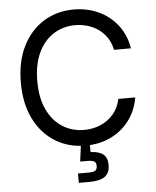

<svg xmlns="http://www.w3.org/2000/svg" viewBox="-62 -789 853 1050"><g transform="rotate(-5 365.0 -263.5)"><path d="M382.3 9.8Q289.1 9.8 216.1 -35.4Q143.1 -80.6 101.3 -164.3Q59.6 -248 59.6 -363.3Q59.6 -479 101.3 -562.7Q143.1 -646.5 216.1 -691.9Q289.1 -737.3 382.3 -737.3Q456.1 -737.3 517.8 -708.7Q579.6 -680.2 621.3 -627Q663.1 -573.7 675.8 -498.5H583Q572.8 -548.3 543.2 -582.5Q513.7 -616.7 471.7 -634Q429.7 -651.4 382.3 -651.4Q316.9 -651.4 264.2 -618.2Q211.4 -585 180.7 -520.8Q149.9 -456.5 149.9 -363.3Q149.9 -270.5 180.9 -206.3Q211.9 -142.1 264.6 -109.1Q317.4 -76.2 382.3 -76.2Q430.2 -76.2 471.9 -93.8Q513.7 -111.3 543.2 -145.5Q572.8 -179.7 583 -229H675.8Q663.1 -155.3 621.8 -101.6Q580.6 -47.9 518.8 -19Q457 9.8 382.3 9.8ZM327.6 209.5V158.2H385.3Q412.1 158.2 422.6 151.1Q433.1 144 433.1 126Q433.1 107.9 422.6 101.1Q412.1 94.2 385.3 94.2H345.2L359.9 -18.1H406.2V47.4Q454.1 49.3 476.3 68.1Q498.5 86.9 498.5 126.5Q498.5 169.4 471.4 189.5Q444.3 209.5 385.7 209.5Z"/></g></svg>

Font: Inter-Regular
Style: Regular
Weight: 400
Designer: Rasmus Andersson
Foundry: rsms
Version: Version 4.000;git-a52131595